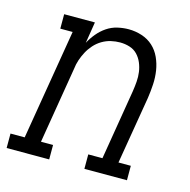

<svg xmlns="http://www.w3.org/2000/svg" viewBox="-115 -622 700 706"><g transform="rotate(15 235.0 -269.0)"><path d="M-30 0V-55H24L94 -475H47V-530H164L151 -449Q161 -468 175.5 -485.5Q190 -503 208.5 -515.5Q227 -528 248.5 -533Q270 -538 291 -538Q317 -538 341.5 -530Q366 -522 384 -505.5Q402 -489 412.5 -466Q423 -443 427 -417.5Q431 -392 429.5 -365.5Q428 -339 424 -312L381 -55H428V0H266V-55H320L364 -321Q367 -340 368.5 -359Q370 -378 367.5 -396Q365 -414 358 -430.5Q351 -447 339 -459.5Q327 -472 309.5 -477.5Q292 -483 273 -483Q256 -483 238.5 -479Q221 -475 205 -465.5Q189 -456 176.5 -442Q164 -428 155.5 -412Q147 -396 141.5 -379.5Q136 -363 134 -345L86 -55H132V0Z"/></g></svg>

Font: Iosevka Curly Slab LtObl
Style: Regular
Weight: 300
Italic angle: -9°
Monospace: yes
Designer: Belleve Invis
Foundry: Belleve Invis
Version: Version 11.0.0; ttfautohint (v1.8.3)